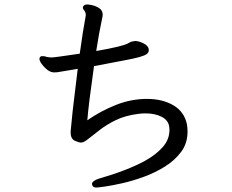

<svg xmlns="http://www.w3.org/2000/svg" viewBox="-20 -794 1040 862"><path d="M556 -600Q566 -607 576 -608Q580 -609 586 -610Q603 -610 625 -599Q647 -588 648 -570V-569Q648 -559 639.5 -552Q631 -545 606.5 -538Q582 -531 533 -522L402 -497Q378 -328 372 -254Q434 -297 502 -323.5Q570 -350 639.5 -350Q709 -350 758 -321.5Q807 -293 819 -237Q822 -221 822 -203Q822 -151 793.5 -112.5Q765 -74 721 -46.5Q677 -19 626.5 -0.5Q576 18 529.5 28.5Q483 39 451 43.5Q419 48 413 48Q396 48 394 36Q393 34 393 32Q393 25 401 19Q409 13 424 8Q550 -28 631 -72Q680 -99 710.5 -133.5Q741 -168 741 -212Q741 -214 740.5 -216.5Q740 -219 740 -223Q737 -253 707 -269Q677 -285 633 -285Q618 -285 603 -283Q544 -276 500.5 -255Q457 -234 426 -209Q379 -172 368 -164Q354 -154 344 -154Q334 -154 316 -162Q297 -171 297 -200Q297 -207 298 -213Q299 -219 299 -223Q304 -283 317 -386L329 -485Q284 -478 263.5 -474Q243 -470 236 -469.5Q229 -469 223 -469Q207 -469 192 -481Q177 -493 167 -507Q157 -521 157 -530Q157 -534 160 -538Q163 -542 170.5 -542Q178 -542 183 -540.5Q188 -539 192 -538Q205 -536 212 -536Q224 -536 338 -553Q353 -661 365 -724V-727Q365 -739 358.5 -746.5Q352 -754 352 -760Q352 -762 353 -764V-765L354 -766Q359 -774 372 -774Q377 -774 392.5 -771Q408 -768 424.5 -758Q441 -748 441 -728Q441 -721 439 -714Q424 -644 412 -565Q533 -586 556 -600Z"/></svg>

Font: Moon Stars Kai
Style: Bold
Weight: 700
Designer: GuiWonder
Version: Version 1.101